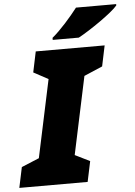

<svg xmlns="http://www.w3.org/2000/svg" viewBox="-97 -973 719 1019"><g transform="rotate(-5 262.5 -463.5)"><path d="M209 -778V-767H348C410 -800 532 -884 561 -920V-927H347C310 -879 255 -816 209 -778ZM-36 0H328L351 -109L272 -148L360 -562L458 -604L481 -714H114L91 -604L169 -562L81 -148L-13 -109Z"/></g></svg>

Font: Noto Sans Black
Style: Italic
Weight: 900
Italic angle: -12°
Designer: Monotype Design Team
Foundry: Monotype Imaging Inc.
Version: Version 2.013